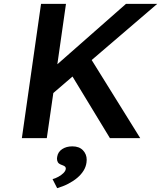

<svg xmlns="http://www.w3.org/2000/svg" viewBox="-20 -720 840 1001"><path d="M553 0 358 -321 258 -235 224 0H94L194 -700H324L279 -385L637 -700H800L458 -407L711 0ZM278 261 254 214Q269 210 284.5 201.5Q300 193 311 182Q322 171 323 160Q323 159 323 158Q323 153 319.5 149Q316 145 305 141Q287 135 282 126.5Q277 118 277 107Q277 103 278 98Q282 72 304 57.5Q326 43 357 43Q393 43 412.5 63.5Q432 84 432 113Q432 120 431 127Q428 150 415.5 170Q403 190 383 207Q363 224 336 238Q309 252 278 261Z"/></svg>

Font: Lexend Med
Style: Italic
Weight: 500
Italic angle: -8.13011°
Designer: Bonnie Shaver-Troup, Thomas Jockin
Foundry: Lexend
Version: Version 1.007